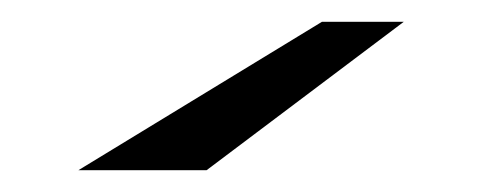

<svg xmlns="http://www.w3.org/2000/svg" viewBox="-20 -704 442 176"><path d="M350.1 -684H275.1L51.9 -548H169.4Z"/></svg>

Font: Din Kursivschrift
Style: Extended Italic
Weight: 400
Version: Version 1.089